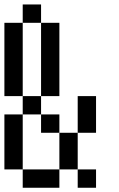

<svg xmlns="http://www.w3.org/2000/svg" viewBox="-20 -937 540 873"><path d="M0 -166.7V-416.7H83.3V-166.7ZM0 -500V-833.3H83.3V-500ZM166.7 -416.7H83.3V-500H166.7ZM166.7 -333.3V-416.7H250V-333.3ZM166.7 -500V-833.3H250V-500ZM166.7 -833.3H83.3V-916.7H166.7ZM333.3 -166.7H416.7V-83.3H333.3ZM333.3 -333.3V-166.7H250V-333.3ZM333.3 -500H416.7V-333.3H333.3ZM83.3 -166.7H250V-83.3H83.3Z"/></svg>

Font: GalmuriMono11 Regular
Style: Regular
Weight: 400
Designer: Lee Minseo (quiple)
Version: Version 2.399;hotconv 1.1.1;makeotfexe 2.6.0 DEVELOPMENT